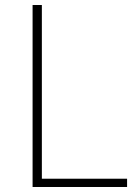

<svg xmlns="http://www.w3.org/2000/svg" viewBox="-20 -746 548 766"><path d="M110 0V-726H147V-33H487V0Z"/></svg>

Font: Noto Sans TC
Style: Regular
Weight: 100
Designer: Ryoko NISHIZUKA 西塚涼子 (kana, bopomofo & ideographs); Paul D. Hunt (Latin, Greek & Cyrillic); Sandoll Communications 산돌커뮤니
Foundry: Adobe
Version: Version 2.004;hotconv 1.0.118;makeotfexe 2.5.65603